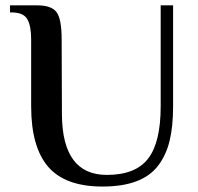

<svg xmlns="http://www.w3.org/2000/svg" viewBox="-20 -680 731 710"><path d="M358.9 9.8Q221.2 9.8 158.2 -63.2Q95.2 -136.2 95.2 -287.1V-534.2Q95.2 -583 81.8 -607.7Q68.4 -632.3 29.8 -633.8H17.1V-660.2H118.2Q170.9 -660.2 189.5 -634.5Q208 -608.9 208 -534.2L209 -256.8Q210.4 -33.2 375 -33.2Q481.4 -33.2 527.8 -93.5Q574.2 -153.8 574.2 -287.1V-660.2H620.1V-287.1Q620.1 -212.4 607.2 -159.2Q594.2 -106 564.5 -67.1Q534.7 -28.3 483.6 -9.3Q432.6 9.8 358.9 9.8Z"/></svg>

Font: El Messiri SemiBold
Style: Regular
Weight: 600
Designer: Mohamed Gaber
Foundry: Kief Type Foundry
Version: Version 2.007;PS 002.007;hotconv 1.0.88;makeotf.lib2.5.64775